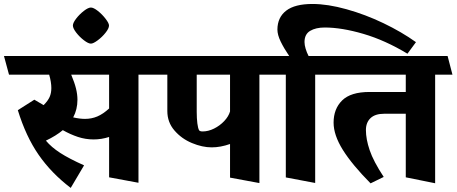

<svg xmlns="http://www.w3.org/2000/svg" viewBox="-45 -856 2254 948"><path d="M747.1 -487.3H638.7V46.4L493.7 19.5V-179.7Q455.6 -167.5 417.5 -167.5Q377.4 -167.5 339.8 -179.9Q302.2 -192.4 265.1 -213.4Q231.9 -185.5 181.6 -161.6Q208.5 -129.4 252.2 -101.1Q295.9 -72.8 370.1 -39.6L304.2 71.8Q208.5 -1 145.8 -91.6Q83 -182.1 43 -312L124.5 -363.8L170.4 -336.9Q191.4 -357.9 200 -377.2Q208.5 -396.5 208.5 -421.4Q208.5 -450.2 197.8 -487.3H-0.5L-25.4 -579.6H724.6ZM493.7 -487.3H306.6Q323.2 -447.8 330.3 -418.7Q337.4 -389.6 337.4 -363.8Q337.4 -315.4 316.4 -276.4Q349.1 -269 374.5 -269Q407.2 -269 435.5 -281Q463.9 -293 493.7 -320.3Z M314.9 -730Q314.9 -743.2 331.3 -764.4Q347.7 -785.6 369.1 -802.2Q390.6 -818.8 403.8 -818.8Q417 -818.8 438.5 -801.8Q460 -784.7 476.6 -762.9Q493.2 -741.2 493.2 -730Q493.2 -715.8 476.3 -694.6Q459.5 -673.3 437.5 -657Q415.5 -640.6 403.8 -640.6Q391.1 -640.6 369.6 -657Q348.1 -673.3 331.5 -694.8Q314.9 -716.3 314.9 -730Z M1000 -128.4Q954.1 -128.4 902.8 -149.7Q851.6 -170.9 816.4 -211.7Q781.2 -252.4 781.2 -307.6V-487.3H719.2L696.3 -579.6H1297.9L1320.3 -487.3H1235.8V47.9L1090.8 21V-145Q1043.9 -128.4 1000 -128.4ZM926.3 -304.2Q926.3 -271.5 929.4 -246.8Q932.6 -222.2 938 -212.9Q941.9 -207 955.6 -207Q983.4 -207 1012 -221.2Q1040.5 -235.4 1062 -258.1Q1083.5 -280.8 1090.8 -305.7V-487.3H926.3Z M1458.5 -648.4Q1458.5 -633.8 1464.1 -615.2Q1469.7 -596.7 1478.5 -579.6H1567.9L1586.9 -487.3H1511.2V47.4L1366.2 20V-487.3H1294.9L1270.5 -579.6H1382.8Q1356.9 -617.7 1340.8 -650.9Q1324.7 -684.1 1324.7 -710.4Q1325.2 -770.5 1368.2 -803.5Q1411.1 -836.4 1497.6 -836.4Q1572.8 -836.4 1665.5 -810.5Q1758.3 -784.7 1848.4 -741.5Q1938.5 -698.2 2008.8 -647.9L1966.8 -590.8Q1856.9 -657.2 1749.5 -688.7Q1642.1 -720.2 1558.6 -720.2Q1514.2 -720.2 1486.3 -703.6Q1458.5 -687 1458.5 -648.4Z M2189 -487.3H2103.5V48.8L1958.5 19.5V-294.4H1852.5Q1807.1 -294.4 1784.4 -272.7Q1761.7 -251 1761.7 -213.9Q1761.7 -168.9 1780.3 -114.3Q1798.8 -59.6 1849.6 17.6L1784.7 49.3Q1693.8 -42.5 1647.9 -115.7Q1602.1 -189 1602.1 -250.5Q1602.1 -318.4 1644.3 -360.1Q1686.5 -401.9 1779.8 -401.9H1958.5V-487.3H1566.4L1542 -579.6H2165Z"/></svg>

Font: Vesper Libre Heavy
Style: Regular
Weight: 900
Designer: Robert Keller & Kimya Gandhi
Foundry: Mota Italic
Version: Version 1.058